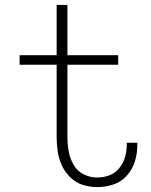

<svg xmlns="http://www.w3.org/2000/svg" viewBox="-20 -755 616 783"><path d="M376 8Q410 8 442 -2.5Q474 -13 497 -38.5Q520 -64 530 -96.5Q540 -129 540 -163Q540 -168 540 -173H497Q497 -169 497 -165Q497 -140 490 -115Q483 -90 466.5 -69.5Q450 -49 426 -40Q402 -31 376 -31Q347 -31 320.5 -44.5Q294 -58 279.5 -84Q265 -110 260 -138.5Q255 -167 255 -196V-491H462V-530H255V-735H211V-530H60V-491H211V-196Q211 -166 215.5 -136.5Q220 -107 232.5 -80Q245 -53 267 -31.5Q289 -10 317.5 -1Q346 8 376 8Z"/></svg>

Font: Iosevka Sparkle Extralight
Style: Regular
Weight: 200
Designer: Belleve Invis
Foundry: Belleve Invis
Version: Version 4.5.0; ttfautohint (v1.8.3)